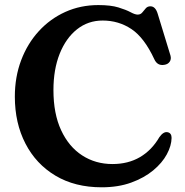

<svg xmlns="http://www.w3.org/2000/svg" viewBox="-20 -738 746 776"><path d="M673.5 -180.5Q673 -149 654.2 -114.2Q635.5 -79.5 599 -49.2Q562.5 -19 510.2 0Q458 19 391 19Q283 19 204.2 -28Q125.5 -75 82.8 -157.8Q40 -240.5 40 -347.5Q40 -427 65.5 -494.5Q91 -562 136.8 -612Q182.5 -662 244 -689.8Q305.5 -717.5 377.5 -717.5Q427.5 -717.5 458.5 -708Q489.5 -698.5 507.5 -688.8Q525.5 -679 536.5 -679Q548 -679 555 -687.5Q562 -696 569 -704.2Q576 -712.5 588 -712.5Q608.5 -712.5 617.5 -682L669 -513.5Q673 -499 665.8 -488.5Q658.5 -478 644 -476Q616 -471 603.5 -499Q563 -586 511.2 -620.5Q459.5 -655 395 -655Q336 -655 291.2 -619.5Q246.5 -584 221.2 -520.8Q196 -457.5 196 -374Q196 -278.5 227 -211.8Q258 -145 312 -110Q366 -75 434.5 -75Q498 -75 545.8 -103Q593.5 -131 624 -183.5Q641 -207.5 658 -203.5Q673.5 -200 673.5 -180.5Z"/></svg>

Font: Fraunces 9pt S050 SemiBold
Style: Regular
Weight: 600
Version: Version 1.000; ttfautohint (v1.8.3)